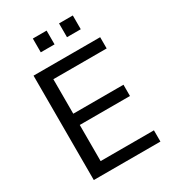

<svg xmlns="http://www.w3.org/2000/svg" viewBox="-212 -1009 1010 1123"><g transform="rotate(-30 293.0 -447.5)"><path d="M85 0V-705H535V-629H175V-396H514V-320H175V-76H535V0ZM367 -802V-895H460V-802ZM190 -802V-895H283V-802Z"/></g></svg>

Font: Nunito Sans Medium
Style: Regular
Weight: 500
Designer: Vernon Adams
Foundry: Vernon Adams
Version: Version 3.101; ttfautohint (v1.8.4.7-5d5b);gftools[0.9.27]